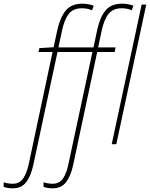

<svg xmlns="http://www.w3.org/2000/svg" viewBox="-152 -785 816 1045"><path d="M-82 240Q-35 240 -9.5 206.5Q16 173 29 114L161 -502H351L220 110Q210 159 190.5 187Q171 215 135 215Q109 215 85 207V232Q107 240 135 240Q182 240 207.5 206.5Q233 173 246 114L377 -502H472L477 -527H382L401 -616Q414 -678 438.5 -709Q463 -740 511 -740Q541 -740 565 -729L574 -754Q564 -758 547.5 -761.5Q531 -765 513 -765Q453 -765 422.5 -728.5Q392 -692 377 -622L357 -527H166L185 -616Q198 -678 222 -709Q246 -740 294 -740Q324 -740 349 -729L358 -754Q348 -758 331 -761.5Q314 -765 297 -765Q237 -765 206.5 -728.5Q176 -692 160 -622L140 -528L62 -523L58 -502H134L4 110Q-7 159 -26.5 187Q-46 215 -82 215Q-108 215 -132 207V232Q-110 240 -82 240ZM456 0H481L644 -760H619Z"/></svg>

Font: Noto Sans UI SemiCondensed Thin
Style: Italic
Weight: 250
Width: 4
Italic angle: -12°
Designer: Monotype Design Team
Foundry: Monotype Imaging Inc.
Version: Version 1.901